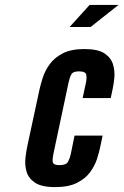

<svg xmlns="http://www.w3.org/2000/svg" viewBox="-20 -755 504 783"><path d="M205 8Q260.5 8 295 -9.8Q329.5 -27.5 348.5 -54.2Q367.5 -81 376 -108.2Q384.5 -135.5 388.5 -154.5L398.5 -202H284L268.5 -126Q265 -109.5 257.5 -95.5Q250 -81.5 222.5 -81.5Q197 -81.5 195.2 -94.5Q193.5 -107.5 197.5 -126L259.5 -418Q264 -439 270.8 -451.5Q277.5 -464 302 -464Q329 -464 331.8 -450.2Q334.5 -436.5 330.5 -418L317 -355H431.5L439.5 -392.5Q443.5 -410 446.2 -437Q449 -464 441.2 -491.2Q433.5 -518.5 406.8 -536.8Q380 -555 324 -555Q269.5 -555 235.5 -537.2Q201.5 -519.5 182.2 -492.5Q163 -465.5 154 -437Q145 -408.5 140.5 -387.5L91.5 -159.5Q87 -139 83.8 -110.8Q80.5 -82.5 88.2 -55.2Q96 -28 122.8 -10Q149.5 8 205 8ZM264 -645H349.5L463.5 -735H345.5Z"/></svg>

Font: League Gothic SemiExpanded Italic
Style: Regular
Weight: 400
Width: 6
Designer: The League of Moveable Type
Version: Version 1.600; ttfautohint (v1.8.3)